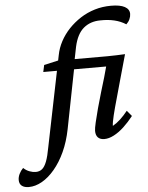

<svg xmlns="http://www.w3.org/2000/svg" viewBox="-201 -730 774 1001"><g transform="rotate(-5 186.0 -230.0)"><path d="M418 -681.6Q464.8 -681.6 489.3 -668.5Q513.7 -655.3 513.7 -630.9Q513.7 -617.2 507.3 -603Q501 -588.9 489.3 -578.1Q461.9 -595.7 428.7 -603.5Q395.5 -611.3 356.4 -610.4Q303.7 -610.4 268.1 -580.6Q232.4 -550.8 217.8 -484.4L205.1 -420.9L200.2 -383.8L136.7 -60.5Q124 3.9 100.1 56.2Q76.2 108.4 44.4 146Q12.7 183.6 -22 203.1Q-56.6 222.7 -90.8 222.7Q-114.3 222.7 -127.4 212.4Q-140.6 202.1 -140.6 181.6Q-140.6 166 -132.8 149.9Q-125 133.8 -112.3 121.1Q-97.7 134.8 -80.6 141.1Q-63.5 147.5 -47.9 147.5Q-28.3 147.5 -14.6 136.2Q-1 125 9.3 98.1Q19.5 71.3 28.3 22.5L124 -448.2Q130.9 -485.4 149.4 -520Q168 -554.7 195.3 -583.5Q222.7 -612.3 257.3 -634.8Q292 -657.2 332.5 -669.4Q373 -681.6 418 -681.6ZM452.1 -128.9 476.6 -99.6Q452.1 -68.4 425.8 -43.9Q399.4 -19.5 373 -5.9Q346.7 7.8 323.2 7.8Q301.8 7.8 290 -3.9Q278.3 -15.6 278.3 -39.1Q278.3 -51.8 285.6 -83Q293 -114.3 303.7 -154.8Q314.5 -195.3 327.1 -236.8Q339.8 -278.3 350.1 -313.5Q360.4 -348.6 365.2 -368.2H36.1L43.9 -404.3L122.1 -421.9L205.1 -420.9H377Q399.4 -420.9 422.9 -421.9Q446.3 -422.9 468.8 -423.8L428.7 -281.2Q418 -241.2 404.8 -195.3Q391.6 -149.4 382.3 -111.3Q373 -73.2 373 -56.6Q393.6 -68.4 413.1 -86.4Q432.6 -104.5 452.1 -128.9Z"/></g></svg>

Font: Crimson Pro Medium
Style: Italic
Weight: 500
Italic angle: -12°
Designer: Jacques Le Bailly
Foundry: Baron von Fonthausen
Version: Version 1.003